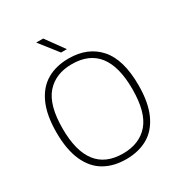

<svg xmlns="http://www.w3.org/2000/svg" viewBox="-216 -1093 1176 1253"><g transform="rotate(-30 372.0 -467.0)"><path d="M62.5 -370Q62.5 -500 101 -584.8Q139.5 -669.5 208.8 -709.2Q278 -749 371.5 -749Q516 -749 598.5 -656.2Q681 -563.5 681 -370Q681 -240 642.5 -155.2Q604 -70.5 534.8 -30.8Q465.5 9 371.5 9Q277 9 208 -30.8Q139 -70.5 100.8 -155Q62.5 -239.5 62.5 -370ZM633.5 -368Q633.5 -706.5 371.5 -706.5Q248 -706.5 179 -627Q110 -547.5 110 -372Q110 -33.5 371.5 -33.5Q495.5 -33.5 564.5 -113Q633.5 -192.5 633.5 -368ZM349.5 -807 241.5 -944.5H294L393.5 -807Z"/></g></svg>

Font: Encode Sans Semi Expanded ExLight
Style: Regular
Weight: 275
Width: 6
Designer: Multiple Designers
Foundry: Impallari Type
Version: Version 2.000